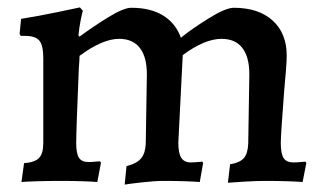

<svg xmlns="http://www.w3.org/2000/svg" viewBox="-20 -489 875 519"><path d="M374 -101 377 -288Q377 -335 358 -359.5Q339 -384 302 -384Q257 -384 195 -338Q195 -329 193 -303Q186 -135 186 -102Q186 -74 193.5 -62.5Q201 -51 219 -51Q228 -51 237.5 -52Q247 -53 250 -53L253 -49L243 3Q233 2 205 1Q177 0 146 0Q109 0 78.5 1Q48 2 38 3L45 -48Q74 -50 85.5 -62Q97 -74 97 -102V-332Q97 -366 86.5 -379Q76 -392 48 -392H36L33 -397L37 -438Q86 -446 134 -456Q182 -466 196 -469L204 -460Q202 -454 198 -434Q194 -414 192 -393L195 -390Q230 -416 272 -442Q314 -468 335 -468Q387 -468 421 -447Q455 -426 469 -387Q497 -410 543.5 -439Q590 -468 612 -468Q679 -468 717 -433.5Q755 -399 755 -339Q755 -315 748 -241Q739 -124 739 -103Q739 -74 746.5 -62Q754 -50 773 -50Q783 -50 792.5 -51Q802 -52 806 -52L808 -48L798 3Q788 2 759.5 1Q731 0 699 0Q674 0 640 2Q606 4 596 5L602 -45Q628 -49 639 -61.5Q650 -74 651 -101L654 -288Q654 -335 635 -359.5Q616 -384 579 -384Q533 -384 474 -340L462 -103Q462 -75 470 -62.5Q478 -50 495 -50Q505 -50 514.5 -51Q524 -52 527 -52L529 -48L520 3Q510 2 482.5 1Q455 0 424 0Q398 0 363 4Q328 8 317 10L322 -40Q350 -47 361.5 -61Q373 -75 374 -101Z"/></svg>

Font: Alegreya Medium
Style: Regular
Weight: 500
Designer: Juan Pablo del Peral
Foundry: Huerta Tipografica
Version: Version 2.007; ttfautohint (v1.6)